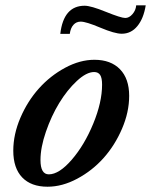

<svg xmlns="http://www.w3.org/2000/svg" viewBox="-20 -689 566 720"><path d="M436.5 -562.5Q410.2 -562.5 356.4 -585.2Q302.7 -607.9 282.7 -607.9Q266.1 -607.9 255.4 -595.9Q244.6 -584 241.7 -562H206.1Q218.3 -667.5 297.4 -667.5Q320.8 -667.5 377.4 -644.5Q434.1 -621.6 449.7 -621.6Q464.4 -621.6 476.8 -636Q489.3 -650.4 490.7 -668.9H526.4Q518.6 -619.6 495.1 -591.1Q471.7 -562.5 436.5 -562.5ZM158.2 11.2Q96.7 11.2 63.2 -23.7Q29.8 -58.6 29.8 -124Q29.8 -185.1 56.6 -247.6Q83.5 -310.1 126 -357.4Q168.5 -404.8 224.1 -434.8Q279.8 -464.8 334 -464.8Q395.5 -464.8 429.9 -429.4Q464.4 -394 464.4 -329.6Q464.4 -268.6 437.5 -206.1Q410.6 -143.6 368.2 -96.2Q325.7 -48.8 269.5 -18.8Q213.4 11.2 158.2 11.2ZM163.1 -35.2Q201.7 -35.2 249.3 -90.3Q296.9 -145.5 329.8 -225.6Q362.8 -305.7 362.8 -371.6Q362.8 -397 355.5 -408Q348.1 -418.9 333 -418.9Q304.2 -418.9 268.1 -385.3Q231.9 -351.6 202.1 -302.7Q172.4 -253.9 152.1 -194.8Q131.8 -135.7 131.8 -88.9Q131.8 -35.2 163.1 -35.2Z"/></svg>

Font: Elstob 6pt SemiBold
Style: Italic
Weight: 600
Italic angle: -20°
Designer: Peter S. Baker
Version: Version 1.015